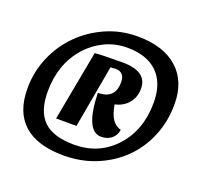

<svg xmlns="http://www.w3.org/2000/svg" viewBox="-120 -817 1016 965"><g transform="rotate(20 388.0 -334.0)"><path d="M27 -244Q27 -334 61 -413Q95 -492 154 -551Q213 -610 291.5 -644.5Q370 -679 459 -679Q597 -679 673 -611.5Q749 -544 749 -422Q749 -329 716 -249.5Q683 -170 624.5 -112.5Q566 -55 486 -22Q406 11 312 11Q171 11 99 -53.5Q27 -118 27 -244ZM128 -264Q128 -158 180 -108Q232 -58 344 -58Q476 -58 562 -152Q648 -246 648 -394Q648 -497 591.5 -552.5Q535 -608 430 -608Q366 -608 310.5 -581.5Q255 -555 214 -509Q128 -411 128 -264ZM214 -151 284 -526Q318 -530 432 -530Q564 -530 564 -437Q564 -392 537.5 -360Q511 -328 466 -318Q475 -267 492.5 -241.5Q510 -216 539 -208Q534 -177 512 -159.5Q490 -142 457 -142Q373 -142 367 -344H377Q459 -349 459 -433Q459 -488 409 -488Q403 -488 383 -486L323 -151Z"/></g></svg>

Font: Sansita One
Style: Regular
Weight: 400
Designer: Pablo Cosgaya
Foundry: Omnibus-Type
Version: Version 1.001